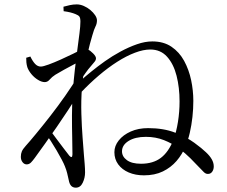

<svg xmlns="http://www.w3.org/2000/svg" viewBox="-20 -808 1040 878"><path d="M638.2 -6.2Q599.3 -6.2 568.7 -19.3Q538 -32.5 520.6 -56.3Q503.1 -80.2 503.1 -112.1Q503.1 -140.9 523.2 -166.1Q543.2 -191.2 578 -206.7Q612.8 -222.1 657.5 -222.1Q728.1 -222.1 780.7 -201.5Q833.3 -180.9 868.6 -155.1Q903.9 -129.3 921.8 -111.8Q939.3 -95.6 948.4 -79.5Q957.5 -63.5 957.5 -46.9Q957.5 -32.9 950.4 -22.8Q943.3 -12.7 931.3 -12.7Q921.2 -12 911.9 -21.2Q902.5 -30.5 885.5 -48.3Q872.7 -62.2 850.4 -84.5Q828 -106.9 798 -129.5Q767.9 -152.1 730 -167.1Q692 -182.2 647.2 -182.2Q598 -182.2 567.9 -163.4Q537.9 -144.7 537.9 -115.9Q537.9 -92.1 560.2 -75.7Q582.6 -59.2 624.9 -59.2Q680 -59.2 715.6 -86.1Q751.2 -113.1 773.6 -169.8Q786.4 -204.6 793.8 -250.7Q801.1 -296.7 801.1 -344Q801.1 -407.7 787.4 -461.7Q773.6 -515.8 743.9 -548.7Q714.2 -581.6 667.2 -581.6Q635.7 -581.6 597.2 -567Q558.6 -552.5 516.2 -525.5Q473.8 -498.5 431.3 -462.2Q388.7 -425.9 348.7 -383.5L352.1 -442.3Q370.2 -458.5 398.2 -481.2Q426.2 -504 460 -528.1Q493.8 -552.1 531.3 -572.3Q568.8 -592.6 606.1 -605.6Q643.3 -618.6 676.5 -618.6Q728.2 -618.6 764.1 -594.3Q800.1 -569.9 822.1 -529.6Q844 -489.3 854.1 -441.3Q864.1 -393.3 864.1 -346.7Q864.1 -309.9 860 -272.9Q855.9 -235.8 848.1 -201.6Q840.4 -167.4 828.2 -138.8Q813.2 -101.9 787.4 -72Q761.6 -42.1 724.7 -24.1Q687.8 -6.2 638.2 -6.2ZM102.3 -56.3Q91.2 -56.1 83.3 -66.1Q75.3 -76.1 75.3 -90.9Q75.3 -105 79.9 -115.7Q84.4 -126.3 98.1 -141.5Q114.3 -159.3 144.5 -195.9Q174.7 -232.4 210.3 -278Q245.8 -323.5 279.3 -371.5Q312.8 -419.4 337.4 -460.8L335.5 -373.2Q316.3 -342.2 291.4 -304.4Q266.5 -266.6 239.7 -227.6Q212.9 -188.6 186.8 -152.2Q160.7 -115.8 138.9 -85.7Q130 -73.4 121.7 -64.9Q113.4 -56.5 102.3 -56.3ZM326.7 50.2Q313.5 50.2 305.6 41.9Q297.7 33.6 294.5 16.2Q290.5 -1.9 287.1 -16.1Q283.7 -30.3 276.8 -47.4Q272.6 -58.6 262.4 -78Q252.1 -97.4 238.9 -120.1Q225.7 -142.7 211.8 -164.1Q197.9 -185.5 186.3 -201.4L201.4 -223Q216.3 -202.6 235.2 -177.2Q254.2 -151.7 271.3 -129.3Q288.4 -106.8 296.9 -96.1Q310.9 -80.6 311.3 -102.6Q311.5 -132.5 310.2 -179.2Q309 -225.8 309.1 -280.6Q309.2 -335.4 313 -387.5Q316.6 -440.2 322.3 -489.4Q328 -538.7 333.7 -581Q339.3 -623.3 343.5 -656.2Q347.7 -689.2 347.7 -709.1Q347.7 -725.9 343 -732.2Q338.3 -738.5 325.1 -743.6Q315.7 -747.6 302.1 -751.1Q288.5 -754.5 271 -756.8L270.2 -777.3Q283.7 -781.2 299.3 -784.5Q314.9 -787.9 331 -787.9Q346.9 -787.9 363.1 -780.8Q379.3 -773.8 393.1 -762.3Q406.8 -750.8 415.1 -738.3Q423.4 -725.7 423.4 -715.2Q423.4 -699.6 416.8 -687.2Q410.3 -674.9 401.9 -645.2Q397.4 -631.1 390.9 -606Q384.3 -580.8 376.9 -548.4Q369.5 -516 363.5 -479.1Q357.5 -442.2 354.7 -405.4Q350.3 -346.7 352.1 -287.1Q353.9 -227.5 357.7 -178.7Q361.5 -129.8 363.7 -100.2Q365.3 -80.8 367.2 -58.5Q369 -36.3 369 -19.6Q369 5.2 358.3 27.7Q347.6 50.2 326.7 50.2ZM184.9 -432.5Q170.7 -432.5 153.8 -442.8Q136.8 -453.1 123.5 -469.2Q110.2 -485.4 104.8 -501.1Q101.6 -512.5 100.6 -523Q99.7 -533.5 99.9 -543.9L118.8 -549.5Q129.6 -527.2 140.9 -515.4Q152.3 -503.6 166.5 -503.6Q177 -503.6 202.7 -513Q228.3 -522.4 258.9 -536.2Q289.4 -550 314.8 -562.4Q340.2 -574.8 349.5 -579.9Q359.3 -585.3 365.1 -586.5Q370.8 -587.7 379.4 -583.9Q392.7 -576.9 405.8 -563.7Q418.9 -550.5 418.9 -541.5Q418.9 -532.9 412.2 -525.2Q405.5 -517.5 396.1 -506Q383.4 -491.9 370.7 -473.7Q357.9 -455.4 344.3 -435.9L348.1 -493.9Q352.8 -501.9 358 -513.5Q363.1 -525.1 366.4 -536.8Q344.7 -527.4 320.2 -514.6Q295.7 -501.8 272.9 -489.2Q250.1 -476.6 233 -466.2Q217.2 -456 207.3 -444.3Q197.4 -432.5 184.9 -432.5Z"/></svg>

Font: Noto Serif KR ExtraLight
Style: Regular
Weight: 200
Designer: Ryoko NISHIZUKA 西塚涼子 (kana & ideographs); Frank Grießhammer (Latin, Greek & Cyrillic); Wenlong ZHANG 张文龙 (bopomofo); San
Foundry: Adobe
Version: Version 2.002-H1;hotconv 1.1.0;makeotfexe 2.6.0